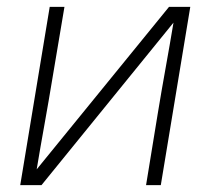

<svg xmlns="http://www.w3.org/2000/svg" viewBox="-20 -540 640 560"><path d="M39 0 125 -520H168L133 -312Q122 -245 110 -178.5Q98 -112 87 -46L473 -520H535L449 0H406L440 -208Q451 -275 463 -341.5Q475 -408 486 -474L101 0Z"/></svg>

Font: Iosevka XLt Ex Obl
Style: Regular
Weight: 200
Width: 7
Italic angle: -9°
Monospace: yes
Designer: Belleve Invis
Foundry: Belleve Invis
Version: Version 32.5.0; ttfautohint (v1.8.4)